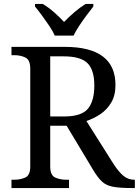

<svg xmlns="http://www.w3.org/2000/svg" viewBox="-20 -951 702 971"><path d="M38 0V-42H51Q84 -42 108.5 -53.5Q133 -65 133 -109V-604Q133 -648 108.5 -660Q84 -672 51 -672H38V-714H307Q564 -714 564 -521Q564 -468 542 -431.5Q520 -395 486.5 -373Q453 -351 417 -339L554 -122Q580 -82 604 -62Q628 -42 659 -42H662V0H648Q586 0 551.5 -6.5Q517 -13 496 -32.5Q475 -52 452 -90L317 -315H234V-109Q234 -65 258.5 -53.5Q283 -42 316 -42H329V0ZM304 -362Q392 -362 424.5 -401Q457 -440 457 -518Q457 -598 422 -632Q387 -666 302 -666H234V-362ZM257 -771Q247 -794 229 -820.5Q211 -847 192 -873Q173 -899 157 -918V-931H196Q225 -914 253.5 -889Q282 -864 304 -840Q327 -864 356 -889Q385 -914 413 -931H452V-918Q437 -899 417.5 -873Q398 -847 380.5 -820.5Q363 -794 352 -771Z"/></svg>

Font: Noto Serif Old Uyghur
Style: Regular
Weight: 400
Designer: Lewis McGuffie
Foundry: Google LLC
Version: Version 1.003; ttfautohint (v1.8.4.7-5d5b)